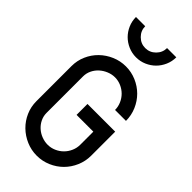

<svg xmlns="http://www.w3.org/2000/svg" viewBox="-244 -828 882 882"><g transform="rotate(45 197.5 -386.5)"><path d="M375 -177Q375 -141 361 -108.5Q347 -76 323 -52Q299 -28 266.5 -14Q234 0 198 0Q162 0 129.5 -14Q97 -28 72.5 -52Q48 -76 34 -108Q20 -140 20 -176V-404Q20 -440 34 -472Q48 -504 72.5 -528Q97 -552 129.5 -566Q162 -580 198 -580Q234 -580 266.5 -566Q299 -552 323 -528Q347 -504 361 -471.5Q375 -439 375 -403H304Q304 -424 295.5 -443.5Q287 -463 272.5 -477.5Q258 -492 238.5 -500.5Q219 -509 198 -509Q178 -509 158.5 -501Q139 -493 124 -479.5Q109 -466 100 -447.5Q91 -429 91 -408V-171Q91 -150 100 -131.5Q109 -113 124 -99.5Q139 -86 158.5 -78.5Q178 -71 198 -71Q219 -71 238.5 -79.5Q258 -88 272.5 -102.5Q287 -117 295.5 -136.5Q304 -156 304 -177V-262H195V-333H375ZM130 -773Q130 -744 151 -723Q172 -702 201 -702Q230 -702 251 -723Q272 -744 272 -773H332Q332 -746 321.5 -722Q311 -698 293.5 -680.5Q276 -663 252 -652.5Q228 -642 201 -642Q174 -642 150 -652.5Q126 -663 108.5 -680.5Q91 -698 80.5 -722Q70 -746 70 -773H130Z"/></g></svg>

Font: Googee
Style: Regular
Weight: 400
Designer: Peter Wiegel
Foundry: CATFonts Peter Wiegel
Version: 1.000